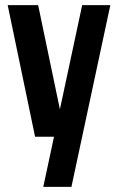

<svg xmlns="http://www.w3.org/2000/svg" viewBox="-20 -490 461 750"><path d="M149 240H259L411 -470H301L214 -63L129 -470H10L117 44H191Z"/></svg>

Font: Tanklager Original
Style: Regular
Weight: 400
Designer: Ariel Martín Pérez
Foundry: Tunera Type Foundry
Version: Version 1.000;Glyphs 3.3 (3310)